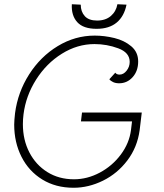

<svg xmlns="http://www.w3.org/2000/svg" viewBox="-20 -866 775 906"><path d="M649 -335 639 -252Q628 -171 581 -109Q534 -47 466 -13.5Q398 20 327 20Q243 20 179.5 -19Q116 -58 81.5 -126Q47 -194 47 -278Q47 -296 51 -332Q64 -431 117.5 -515Q171 -599 252.5 -648.5Q334 -698 427 -698Q473 -698 520 -686.5Q567 -675 599.5 -647.5Q632 -620 632 -576Q632 -531 606 -502Q580 -473 542 -473Q526 -473 514 -478.5Q502 -484 496 -492L524 -523Q530 -514 544 -514Q563 -514 577.5 -532.5Q592 -551 592 -574Q592 -618 538 -638Q484 -658 426 -658Q345 -658 272 -612.5Q199 -567 150.5 -490.5Q102 -414 91 -327Q88 -303 88 -280Q88 -206 118.5 -147Q149 -88 203.5 -54Q258 -20 329 -20Q392 -20 451 -51.5Q510 -83 550 -136.5Q590 -190 598 -252L603 -293H362L367 -335ZM319 -846 361 -844Q361 -811 380 -790Q399 -769 438 -769Q478 -769 503 -790.5Q528 -812 534 -846L577 -844Q566 -789 530.5 -759.5Q495 -730 436 -730Q373 -730 344.5 -761.5Q316 -793 319 -846Z"/></svg>

Font: Bellota Light
Style: Italic
Weight: 300
Italic angle: -7.5°
Designer: Kemie Guaida
Foundry: Kemie Guaida
Version: Version 4.001